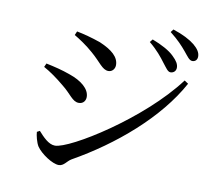

<svg xmlns="http://www.w3.org/2000/svg" viewBox="-87 -907 1174 1030"><g transform="rotate(10 500.0 -391.5)"><path d="M754 -618C774 -593 785 -574 800 -574C817 -574 830 -586 830 -604C830 -623 820 -640 796 -663C771 -688 728 -711 676 -731L663 -715C707 -679 734 -645 754 -618ZM855 -699C876 -674 888 -654 905 -654C921 -654 932 -665 932 -683C932 -704 920 -723 895 -744C869 -765 829 -786 776 -803L764 -787C810 -751 834 -724 855 -699ZM260 -682C289 -665 330 -638 365 -607C418 -562 437 -523 471 -523C492 -523 506 -541 506 -561C506 -605 468 -638 400 -667C352 -684 305 -696 269 -703ZM883 -544C706 -307 339 -79 258 -79C223 -79 191 -114 165 -143L150 -135C151 -116 160 -78 173 -58C197 -23 261 20 296 20C324 20 335 -8 359 -22C579 -146 795 -329 904 -530ZM128 -485C166 -464 201 -439 242 -405C292 -366 309 -327 344 -327C370 -327 381 -347 381 -365C381 -410 334 -447 270 -469C223 -486 184 -495 137 -505Z"/></g></svg>

Font: Noto Serif CJK SC Medium
Style: Regular
Weight: 500
Designer: Ryoko NISHIZUKA 西塚涼子 (kana & ideographs); Frank Grießhammer (Latin, Greek & Cyrillic); Wenlong ZHANG 张文龙 (bopomofo); San
Foundry: Adobe
Version: Version 2.001;hotconv 1.1.0;makeotfexe 2.6.0